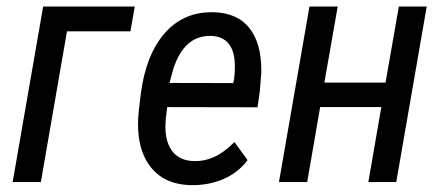

<svg xmlns="http://www.w3.org/2000/svg" viewBox="-20 -548 1339 578"><path d="M372.6 -453.6H181.6L103 0H18.1L109.9 -528.3H385.7Z M682.1 -297.9 684.6 -308.6Q687.5 -329.6 687 -353Q685.1 -436 617.2 -439.9Q614.3 -439.9 611.8 -439.9Q534.2 -439.9 502 -341.3L490.2 -298.3ZM649.9 -7.8Q607.4 9.3 561.5 9.3Q559.1 9.3 556.6 9.3Q470.7 8.3 428.7 -51.8Q395.5 -99.1 395.5 -173.3Q395.5 -193.4 397.9 -215.3L403.8 -264.6Q418.5 -381.3 475.1 -447.3Q530.8 -511.2 616.7 -511.2Q619.6 -511.2 622.6 -511.2Q695.8 -509.3 731.9 -461.9Q766.6 -417 766.6 -337.4Q766.6 -333.5 766.6 -329.6V-329.1L762.2 -273.9L755.4 -226.1V-225.1H753.9L483.4 -225.6Q478 -188 478 -165.5Q478 -163.6 478 -162.1Q479 -116.2 501 -89.8Q522.9 -64 564.5 -63Q566.4 -63 568.4 -63Q596.2 -63 623 -74.7Q652.3 -87.4 684.6 -119.1L686 -120.1L687 -118.7L724.6 -66.9L725.1 -65.9L724.6 -64.9Q709.5 -45.4 690.9 -31.2Q672.4 -17.1 649.9 -7.8Z M1172.9 0H1088.9L1127.9 -225.6H943.8L904.8 0H819.8L911.6 -528.3H996.6L956.5 -299.3H1140.6L1180.7 -528.3H1264.6Z"/></svg>

Font: MAUL Condensed Italic
Style: Condenced Regular Italic
Weight: 400
Italic angle: -12°
Designer: MAUL
Version: Version 1.0; 2020; ttfautohint (v1.8.3)